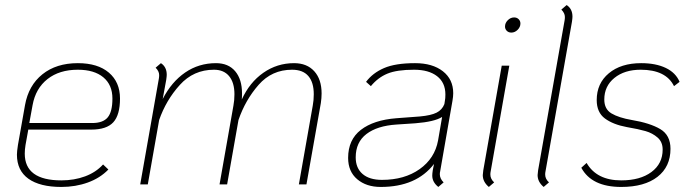

<svg xmlns="http://www.w3.org/2000/svg" viewBox="-20 -730 2745 760"><path d="M81 -156Q78 -138 78 -122Q78 -16 223 -16Q274 -16 317 -32Q360 -48 388 -79L409 -59Q376 -25 327.5 -7.5Q279 10 223 10Q138 10 92.5 -22.5Q47 -55 47 -118Q47 -130 51 -156L79 -314Q93 -392 148 -436Q203 -480 288 -480Q367 -480 411 -442.5Q455 -405 455 -340Q455 -275 428.5 -246Q402 -217 341 -217H92ZM109 -314 96 -243H345Q388 -243 406.5 -265.5Q425 -288 425 -340Q425 -394 389 -424Q353 -454 288 -454Q215 -454 168 -417Q121 -380 109 -314Z M1253 -360Q1253 -342 1250 -322L1193 0H1163L1218 -312Q1222 -333 1222 -357Q1222 -404 1200.5 -429Q1179 -454 1136 -454Q1056 -454 1003.5 -394Q951 -334 924 -255L879 0H849L904 -312Q908 -333 908 -357Q908 -403 887 -428.5Q866 -454 827 -454Q746 -454 691.5 -393.5Q637 -333 610 -255L565 0H535L609 -420Q610 -425 610 -433Q610 -448 596 -462L617 -480Q640 -465 640 -434Q640 -428 638 -414L624 -338Q659 -406 713 -443Q767 -480 835 -480Q884 -480 911 -448Q938 -416 938 -360Q938 -344 937 -336Q968 -404 1022.5 -442Q1077 -480 1144 -480Q1195 -480 1224 -448Q1253 -416 1253 -360Z M1722 -50Q1721 -47 1721 -40Q1721 -23 1736 -8L1715 10Q1691 -9 1691 -35Q1691 -42 1693 -56L1698 -81Q1628 10 1487 10Q1430 10 1394 -20.5Q1358 -51 1358 -105Q1358 -177 1408.5 -216Q1459 -255 1549 -262L1642 -269Q1686 -273 1708 -284Q1730 -295 1739 -318L1741 -331Q1743 -340 1743 -356Q1743 -403 1710 -428.5Q1677 -454 1619 -454Q1551 -454 1513.5 -438.5Q1476 -423 1448 -389L1429 -406Q1455 -441 1500 -460.5Q1545 -480 1623 -480Q1692 -480 1733 -448Q1774 -416 1774 -361Q1774 -348 1771 -331ZM1730 -267Q1700 -248 1624 -242L1549 -237Q1473 -232 1430.5 -199.5Q1388 -167 1388 -107Q1388 -65 1415 -41.5Q1442 -18 1492 -18Q1581 -18 1641 -60.5Q1701 -103 1714 -174Z M1979 -625Q1979 -639 1990 -650Q2001 -661 2015 -661Q2026 -661 2033 -654Q2040 -647 2040 -637Q2040 -623 2029 -612Q2018 -601 2004 -601Q1993 -601 1986 -608Q1979 -615 1979 -625ZM1891 -37Q1891 -42 1893 -56L1966 -470H1996L1922 -50Q1921 -46 1921 -39Q1921 -22 1936 -8L1915 10Q1891 -10 1891 -37Z M2108 -37Q2108 -42 2110 -56L2215 -650Q2216 -655 2216 -663Q2216 -678 2202 -692L2223 -710Q2246 -695 2246 -664Q2246 -658 2244 -644L2139 -50Q2138 -46 2138 -39Q2138 -22 2153 -8L2132 10Q2108 -10 2108 -37Z M2281 -66 2302 -85Q2342 -16 2439 -16Q2514 -16 2558.5 -49Q2603 -82 2603 -138Q2603 -168 2583 -185.5Q2563 -203 2535.5 -211Q2508 -219 2461 -227Q2407 -237 2374.5 -261Q2342 -285 2342 -334Q2342 -400 2390 -440Q2438 -480 2518 -480Q2576 -480 2615.5 -461Q2655 -442 2670 -406L2648 -389Q2616 -454 2516 -454Q2452 -454 2412 -421.5Q2372 -389 2372 -336Q2372 -298 2400.5 -281Q2429 -264 2481 -255Q2553 -243 2593.5 -219Q2634 -195 2634 -141Q2634 -70 2582.5 -30Q2531 10 2439 10Q2322 10 2281 -66Z"/></svg>

Font: KoHo ExtraLight
Style: Italic
Weight: 275
Italic angle: -10°
Version: Version 1.000; ttfautohint (v1.6)